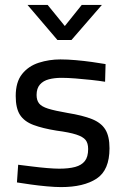

<svg xmlns="http://www.w3.org/2000/svg" viewBox="-20 -752 507 782"><path d="M229 10Q205 10 171.5 7Q138 4 106 -0.5Q74 -5 49 -9L54 -81Q79 -78 110.5 -74Q142 -70 172 -67.5Q202 -65 221 -65Q260 -65 286 -72Q312 -79 325.5 -96Q339 -113 339 -145Q339 -169 328.5 -182Q318 -195 290.5 -204Q263 -213 210 -220Q154 -229 116.5 -243Q79 -257 61.5 -284Q44 -311 44 -361Q44 -418 70 -450.5Q96 -483 138 -496.5Q180 -510 226 -510Q255 -510 289 -507Q323 -504 355 -499.5Q387 -495 410 -491L408 -419Q384 -423 351.5 -426.5Q319 -430 287 -432.5Q255 -435 231 -435Q202 -435 179 -429Q156 -423 142.5 -407.5Q129 -392 129 -365Q129 -344 139 -331Q149 -318 176 -309.5Q203 -301 255 -292Q317 -282 354.5 -267Q392 -252 409 -224.5Q426 -197 426 -148Q426 -59 373.5 -24.5Q321 10 229 10ZM214 -589 92 -732H174L244 -646L313 -732H395L271 -589Z"/></svg>

Font: Cairo Medium
Style: Regular
Weight: 500
Designer: Mohamed Gaber, Accademia di Belle Arti di Urbino
Foundry: Kief Type Foundry, Accademia di Belle Arti di Urbino
Version: Version 3.117